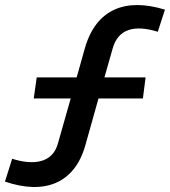

<svg xmlns="http://www.w3.org/2000/svg" viewBox="-54 -726 685 774"><path d="M-5 -86 -34 6C124 60 246 15 290 -140L343 -329H522L533 -414H367L400 -530C422 -610 488 -627 582 -598L611 -687C453 -736 333 -690 288 -531L255 -414H94L82 -329H231L179 -146C157 -68 80 -59 -5 -86Z"/></svg>

Font: Ronzino Medium
Style: Italic
Weight: 500
Italic angle: -7.99998°
Designer: Nunzio Mazzaferro
Foundry: Collletttivo
Version: Version 1.000;Glyphs 3.3 (3337)